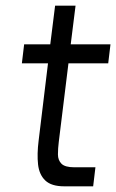

<svg xmlns="http://www.w3.org/2000/svg" viewBox="-20 -656 409 676"><path d="M65 -500H157L174 -636H246L229 -500H369L361 -433H221L187 -157Q184 -133 184 -112.5Q184 -92 196.5 -79.5Q209 -67 242 -67H316L308 0H206Q161 0 139.5 -20.5Q118 -41 114 -77Q110 -113 116 -161L149 -433H57Z"/></svg>

Font: Haskoy
Style: Italic
Weight: 400
Designer: Ertekin Erdin
Foundry: Ertekin Erdin
Version: Version 2.000; ttfautohint (v1.8.4.7-5d5b)